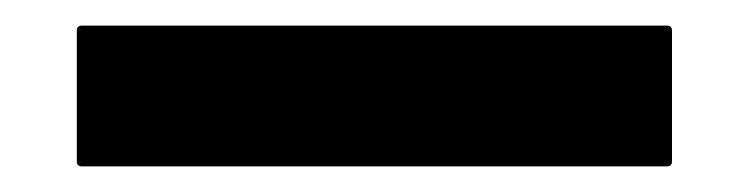

<svg xmlns="http://www.w3.org/2000/svg" viewBox="-20 -25 587 150"><path d="M44 105Q40 105 40 101V-1Q40 -5 44 -5H501Q505 -5 505 -1V101Q505 105 501 105Z"/></svg>

Font: AL Dynamic
Style: Regular
Weight: 400
Version: Version 1.000; ttfautohint (v1.8.2) -l 8 -r 50 -G 200 -x 14 